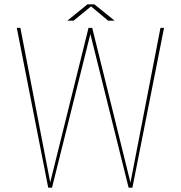

<svg xmlns="http://www.w3.org/2000/svg" viewBox="-20 -866 834 886"><path d="M202.5 0 57.5 -737.5H74L213.5 -15.5H209.5L388.5 -737.5H405.5L584 -15.5H580.5L720.5 -737.5H737L591 0H573.5L395 -717H399L220 0ZM290.5 -770.5 383.5 -846H415.5L509 -770.5H479L395.5 -840.5H405L319.5 -770.5Z"/></svg>

Font: Epilogue Thin
Style: Regular
Weight: 250
Designer: Tyler Finck
Foundry: Etcetera Type Co
Version: Version 2.111